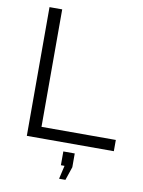

<svg xmlns="http://www.w3.org/2000/svg" viewBox="-98 -777 778 1043"><g transform="rotate(10 291.5 -255.5)"><path d="M302 199 319 125H299V49H362V125L337 199ZM89 0V-710H159V-62H569V0Z"/></g></svg>

Font: Oxford Sans
Style: Regular
Weight: 400
Designer: Matt McInerney, Pablo Impallari, Rodrigo Fuenzalida
Foundry: Matt McInerney, Pablo Impallari, Rodrigo Fuenzalida
Version: Version 3.000g; ttfautohint (v1.5) -l 8 -r 28 -G 28 -x 14 -D